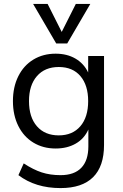

<svg xmlns="http://www.w3.org/2000/svg" viewBox="-20 -773 626 980"><path d="M511 -487V-33Q511 76 455 131.5Q399 187 289 187Q161 187 74 121L101 61Q150 93 193 107Q236 121 289 121Q359 121 395 83.5Q431 46 431 -26V-112Q410 -65 366.5 -40Q323 -15 264 -15Q200 -15 150.5 -45Q101 -75 73.5 -130Q46 -185 46 -257Q46 -329 73.5 -384Q101 -439 150.5 -469Q200 -499 264 -499Q322 -499 365 -474Q408 -449 430 -403V-487ZM430 -257Q430 -338 390.5 -384.5Q351 -431 280 -431Q209 -431 168.5 -384.5Q128 -338 128 -257Q128 -175 168.5 -128.5Q209 -82 280 -82Q350 -82 390 -128.5Q430 -175 430 -257ZM367 -753H441L323 -551H267L149 -753H223L295 -610Z"/></svg>

Font: wassup Sans
Style: Regular
Weight: 400
Version: Version 2.001